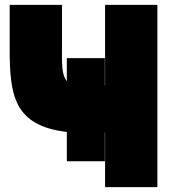

<svg xmlns="http://www.w3.org/2000/svg" viewBox="-20 -743 720 793"><path d="M20 -723V-542C20 -352 36 -224 256 -198V-77H413V-196H414V30H630V-723H414V-390H413V-503H256V-408C233 -435 236 -489 236 -542V-723Z"/></svg>

Font: Repo ExtraBlack
Style: Regular
Weight: 400
Designer: Stefan Peev
Foundry: Context Ltd
Version: Version 001.502